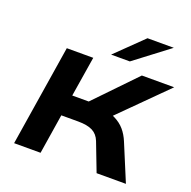

<svg xmlns="http://www.w3.org/2000/svg" viewBox="-160 -1105 1253 1262"><g transform="rotate(20 467.0 -474.0)"><path d="M71 0 183 -705H368L323 -425H467L417 -403L708 -705H934L595 -367L526 -417Q588 -407 630.5 -386Q673 -365 700.5 -333Q728 -301 746 -257L853 0H648L572 -198Q555 -241 518.5 -259.5Q482 -278 418 -278H300L256 0ZM471 -765 659 -948H843L602 -765Z"/></g></svg>

Font: Nunito Sans 7pt Expanded ExtraBold
Style: Italic
Weight: 800
Width: 7
Italic angle: -9°
Designer: Vernon Adams
Foundry: Vernon Adams
Version: Version 3.101;gftools[0.9.27]